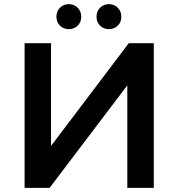

<svg xmlns="http://www.w3.org/2000/svg" viewBox="-20 -909 862 929"><path d="M99 0V-700H227V-203L603 -700H724V0H596V-496L220 0ZM507 -768Q482 -768 464.5 -784.5Q447 -801 447 -828Q447 -855 464.5 -872Q482 -889 507 -889Q532 -889 549.5 -872Q567 -855 567 -828Q567 -801 549.5 -784.5Q532 -768 507 -768ZM313 -768Q288 -768 270.5 -784.5Q253 -801 253 -828Q253 -855 270.5 -872Q288 -889 313 -889Q338 -889 355.5 -872Q373 -855 373 -828Q373 -801 355.5 -784.5Q338 -768 313 -768Z"/></svg>

Font: MOST Montserrat SemiBold
Style: Regular
Weight: 600
Designer: Julieta Ulanovsky
Foundry: Julieta Ulanovsky
Version: Version 8.000;March 11, 2024;FontCreator 15.0.0.2926 64-bit